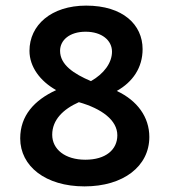

<svg xmlns="http://www.w3.org/2000/svg" viewBox="-20 -653 603 684"><path d="M281 11C420 11 512 -61 512 -165C512 -236 469 -295 396 -329C453 -361 488 -412 488 -478C488 -565 418 -633 287 -633C162 -633 85 -563 85 -472C85 -415 123 -364 180 -332C102 -296 52 -241 52 -160C52 -61 142 11 281 11ZM304 -364C243 -390 194 -422 194 -472C194 -510 228 -540 285 -540C343 -540 379 -509 379 -469C379 -429 350 -390 304 -364ZM284 -84C212 -84 166 -121 166 -173C166 -226 205 -264 261 -289C342 -266 398 -225 398 -171C398 -120 357 -84 284 -84Z"/></svg>

Font: Inconsolata SemiExpanded
Style: Bold
Weight: 700
Width: 6
Monospace: yes
Designer: Raph Levien, Cyreal, Brenton Simpson
Foundry: Raph Levien, Cyreal, Google
Version: Version 3.100